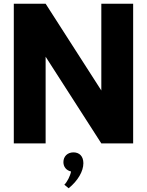

<svg xmlns="http://www.w3.org/2000/svg" viewBox="-20 -770 789 1031"><path d="M54.1 -750V0H225V-465.5L524.1 0H695V-750H524.1V-284.1L225 -750ZM320.5 100.5C320.5 126.4 336.4 145 361.4 150.9C357.7 174.1 340 208.2 325.5 221.8L348.6 240.9C398.2 200.5 427.7 150 427.7 106.4C427.7 68.2 405.5 48.2 374.5 48.2C342.3 48.2 320.5 70 320.5 100.5Z"/></svg>

Font: Spartan MB ExtBd
Style: Regular
Weight: 800
Designer: Matt Bailey, Mirko Velimirovic
Foundry: Matt Bailey
Version: Version 1.005